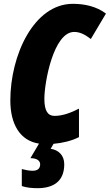

<svg xmlns="http://www.w3.org/2000/svg" viewBox="-20 -744 574 1004"><path d="M316 115C316 67 285 40 245 34L260 8C306 4 354 -7 393 -27V-176C352 -155 309 -138 265 -138C231 -138 212 -163 212 -227C212 -314 260 -577 368 -577C396 -577 423 -565 455 -540L534 -673C484 -711 421 -724 361 -724C157 -724 34 -455 34 -219C34 -94 85 -8 184 7L139 83C172 83 190 96 190 115C190 138 176 149 150 149C131 149 110 144 94 140V229C121 238 149 240 177 240C253 240 316 209 316 115Z"/></svg>

Font: Noto Sans UI Condensed Black
Style: Italic
Weight: 900
Width: 3
Italic angle: -192°
Designer: Monotype Design Team
Foundry: Monotype Imaging Inc.
Version: Version 1.901